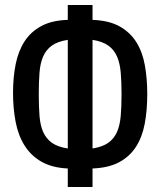

<svg xmlns="http://www.w3.org/2000/svg" viewBox="-20 -749 642 769"><path d="M251.5 -74.2Q188.5 -77.1 146.2 -101.3Q104 -125.5 78.6 -165.8Q53.2 -206.1 42.7 -260.3Q32.2 -314.5 32.2 -377Q32.2 -439 42.7 -491.7Q53.2 -544.4 78.4 -583.3Q103.5 -622.1 145.8 -644.8Q188 -667.5 251.5 -669.4V-729H350.6V-669.4Q416.5 -667 459 -643.3Q501.5 -619.6 526.1 -580.1Q550.8 -540.5 560.3 -487.1Q569.8 -433.6 569.8 -372.1Q569.8 -306.6 559.6 -252.9Q549.3 -199.2 524.2 -160.4Q499 -121.6 456.8 -99.1Q414.6 -76.7 350.6 -74.2V0H251.5ZM251.5 -589.4Q210.9 -583 187.7 -566.4Q164.6 -549.8 152.8 -522.7Q141.1 -495.6 138.2 -458Q135.3 -420.4 135.3 -371.6Q135.3 -322.8 138.2 -285.2Q141.1 -247.6 152.8 -220.7Q164.6 -193.8 187.7 -177.2Q210.9 -160.6 251.5 -154.3ZM350.6 -154.3Q390.6 -160.6 413.8 -177.2Q437 -193.8 448.7 -220.7Q460.4 -247.6 463.6 -285.2Q466.8 -322.8 466.8 -371.6Q466.8 -420.4 463.6 -458Q460.4 -495.6 448.7 -522.7Q437 -549.8 413.8 -566.4Q390.6 -583 350.6 -589.4Z"/></svg>

Font: Hack
Style: Regular
Weight: 400
Monospace: yes
Designer: Christopher Simpkins
Foundry: Christopher Simpkins
Version: Version 2.019; ttfautohint (v1.4.1) -l 4 -r 80 -G 350 -x 0 -